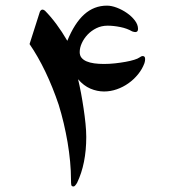

<svg xmlns="http://www.w3.org/2000/svg" viewBox="-20 -675 626 688"><path d="M497.6 -448.7Q489.7 -427.2 474.6 -408.7Q459.5 -390.1 440.2 -376.5Q420.9 -362.8 398.4 -355Q376 -347.2 353 -347.2Q328.1 -347.2 304 -357.4Q279.8 -367.7 259.8 -391.1Q265.1 -368.7 270.3 -341.6Q275.4 -314.5 279.5 -286.6Q283.7 -258.8 286.4 -232.2Q289.1 -205.6 289.1 -184.1Q289.1 -88.4 256.3 -20Q248.5 -6.8 243.7 -6.8Q236.3 -6.8 235.4 -12.5Q234.4 -18.1 234.4 -30.3Q234.4 -62.5 231.2 -96.4Q228 -130.4 222.2 -164.8Q216.3 -199.2 208.3 -233.4Q200.2 -267.6 190.4 -299.3Q169.4 -361.8 142.8 -417.5Q116.2 -473.1 85.9 -517.1L123 -633.3Q127 -640.6 132.3 -640.6Q136.2 -640.6 141.1 -636.7Q183.1 -594.2 221.2 -528.8Q247.1 -592.3 282 -623.5Q316.9 -654.8 363.3 -654.8Q379.4 -654.8 398.7 -647.5Q418 -640.1 434.8 -628.4Q451.7 -616.7 463.1 -601.8Q474.6 -586.9 474.6 -571.3Q474.6 -560.1 464.8 -560.1Q460.9 -560.1 453.6 -562.5Q435.5 -573.2 411.1 -578.1Q386.7 -583 365.7 -583Q343.8 -583 325.4 -574Q307.1 -564.9 293.9 -551Q280.8 -537.1 273.2 -520.5Q265.6 -503.9 265.6 -488.3Q265.6 -476.1 272.2 -468Q278.8 -460 290.3 -455.1Q301.8 -450.2 317.6 -448Q333.5 -445.8 352.5 -445.8Q372.1 -445.8 392.1 -448Q412.1 -450.2 429.7 -453.4Q447.3 -456.5 460.7 -460.7Q474.1 -464.8 480 -469.2Q486.3 -474.1 491.7 -474.1Q500 -474.1 500 -463.4Q500 -460.4 499.5 -456.5Q499 -452.6 497.6 -448.7Z"/></svg>

Font: XB Zar
Style: Regular
Weight: 400
Designer: Behnam
Foundry: Irmug
Version: Version 8.005 2009